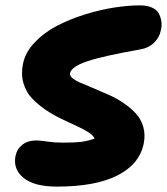

<svg xmlns="http://www.w3.org/2000/svg" viewBox="-20 -710 625 719"><path d="M192.9 -11.2Q108.4 -11.2 68.4 -43.7Q28.3 -76.2 38.1 -126Q43.5 -152.3 64 -168.2Q84.5 -184.1 117.2 -184.1Q127.9 -184.1 157 -179.9Q186 -175.8 214.8 -175.8Q258.8 -175.8 283.2 -178.7Q307.6 -181.6 334 -190.9Q330.6 -202.1 311.5 -214.4Q292.5 -226.6 266.4 -238.5Q240.2 -250.5 209.5 -265.1Q178.7 -279.8 150.1 -299.3Q121.6 -318.8 99.6 -342Q77.6 -365.2 67.9 -398.4Q58.1 -431.6 65.9 -470.2Q74.2 -513.2 109.1 -550.3Q144 -587.4 191.9 -612.5Q239.7 -637.7 296.6 -655.5Q353.5 -673.3 406.7 -681.6Q460 -689.9 504.9 -689.9Q530.8 -689.9 548.6 -681.9Q566.4 -673.8 574 -660.6Q581.5 -647.5 584.2 -630.4Q586.9 -613.3 582 -595.2Q576.7 -568.8 556.2 -549.3Q535.6 -529.8 504.9 -524.9Q364.3 -500 305.9 -480.2Q247.6 -460.4 242.2 -436Q240.2 -426.3 252.4 -416.5Q264.6 -406.7 285.9 -398.2Q307.1 -389.6 334.2 -377.9Q361.3 -366.2 389.6 -353.8Q418 -341.3 444.1 -323.2Q470.2 -305.2 489.3 -284.4Q508.3 -263.7 516.6 -234.6Q524.9 -205.6 518.1 -171.9Q502 -94.7 419.7 -53Q337.4 -11.2 192.9 -11.2Z"/></svg>

Font: Shantell Sans Irregular
Style: Italic
Weight: 800
Italic angle: -11.31°
Designer: Stephen Nixon, Anya Danilova, Shantell Martin
Foundry: Arrow Type
Version: Version 1.006;[9816181b4]